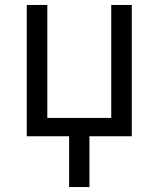

<svg xmlns="http://www.w3.org/2000/svg" viewBox="-20 -550 640 775"><path d="M259 205V0H88V-530H171V-74H429V-530H512V0H341V205Z"/></svg>

Font: Iosevka Mono
Style: Regular
Weight: 400
Designer: Belleve Invis
Foundry: Belleve Invis
Version: Version 11.1.1